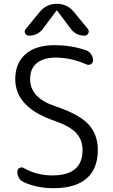

<svg xmlns="http://www.w3.org/2000/svg" viewBox="-20 -977 593 1007"><path d="M267 -343Q60 -413 60 -562Q60 -646 114 -693Q168 -740 265 -740Q355 -740 432 -713Q448 -707 458 -692.5Q468 -678 468 -660Q468 -647 457 -640.5Q446 -634 434 -639Q353 -675 271 -675Q211 -675 174.5 -647Q138 -619 138 -562Q138 -464 269 -420Q393 -379 443 -326Q493 -273 493 -190Q493 -92 434 -41Q375 10 261 10Q175 10 106 -21Q71 -37 71 -77Q71 -90 82 -96Q93 -102 104 -96Q172 -57 255 -57Q413 -57 413 -190Q413 -244 379 -280Q345 -316 267 -343ZM368 -914 441 -825Q449 -814 443 -802Q437 -790 424 -790Q378 -790 351 -826L280 -921Q279 -922 278 -922L276 -921L205 -826Q178 -790 132 -790Q118 -790 112 -802Q106 -814 115 -825L188 -914Q223 -957 278 -957Q333 -957 368 -914Z"/></svg>

Font: Rounded Mplus 1c
Style: Regular
Weight: 400
Version: Version 1.059.20150529